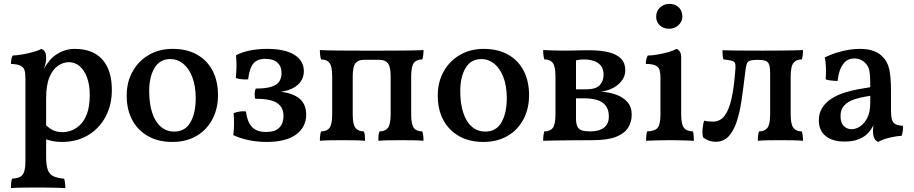

<svg xmlns="http://www.w3.org/2000/svg" viewBox="-20 -717 4674 982"><path d="M36 245Q36 229 37 217Q38 205 42 197Q69 195 83.5 187Q98 179 104 160Q110 141 110 106V-316Q110 -342 105.5 -357.5Q101 -373 85 -381Q69 -389 36 -390Q36 -402 38 -413Q40 -424 45 -433Q83 -435 126 -445Q169 -455 192 -467Q202 -463 209 -453Q216 -443 216 -420Q216 -400 209.5 -380Q203 -360 193 -329L216 -309V87Q216 130 225 153Q234 176 254.5 185Q275 194 308 197Q311 206 312.5 218Q314 230 314 245Q298 244 276 243.5Q254 243 229 242.5Q204 242 179 242Q141 242 100 242.5Q59 243 36 245ZM296 9Q269 9 248.5 4.5Q228 0 203 -8V-89Q222 -68 244.5 -54.5Q267 -41 300 -41Q320 -41 343.5 -49Q367 -57 389 -77.5Q411 -98 425 -135.5Q439 -173 439 -233Q439 -282 425.5 -319.5Q412 -357 388 -378Q364 -399 332 -399Q304 -399 277 -381Q250 -363 233 -322.5Q216 -282 216 -214L184 -319Q198 -353 208.5 -371.5Q219 -390 227 -398Q236 -413 255.5 -429Q275 -445 302.5 -456Q330 -467 362 -467Q421 -467 463 -444.5Q505 -422 528.5 -375Q552 -328 552 -256Q552 -180 520 -120Q488 -60 430.5 -25.5Q373 9 296 9Z M861 9Q790 9 737.5 -20.5Q685 -50 656.5 -103Q628 -156 628 -228Q628 -298 658.5 -352Q689 -406 742 -436.5Q795 -467 862 -467Q937 -467 989 -437Q1041 -407 1068 -354Q1095 -301 1095 -230Q1095 -161 1066 -106.5Q1037 -52 984.5 -21.5Q932 9 861 9ZM871 -44Q927 -44 954 -91.5Q981 -139 981 -215Q981 -277 963.5 -322.5Q946 -368 916.5 -391.5Q887 -415 852 -415Q797 -415 770 -369Q743 -323 743 -251Q743 -187 758.5 -140Q774 -93 803 -68.5Q832 -44 871 -44Z M1343 9Q1296 9 1251 -0.5Q1206 -10 1173 -26Q1177 -54 1177 -82Q1177 -110 1175 -138Q1188 -144 1205.5 -146.5Q1223 -149 1238 -147Q1243 -109 1255.5 -86Q1268 -63 1289 -52.5Q1310 -42 1340 -42Q1388 -42 1409 -64.5Q1430 -87 1430 -124Q1430 -168 1397.5 -190Q1365 -212 1285 -212Q1282 -224 1282.5 -239Q1283 -254 1288 -264Q1341 -264 1370 -274Q1399 -284 1409.5 -302Q1420 -320 1420 -342Q1420 -378 1398.5 -397Q1377 -416 1337 -416Q1296 -416 1276 -392.5Q1256 -369 1249 -311Q1234 -310 1217.5 -311.5Q1201 -313 1186 -318Q1189 -345 1189.5 -375Q1190 -405 1187 -434Q1216 -450 1257 -458.5Q1298 -467 1345 -467Q1436 -467 1485 -437Q1534 -407 1534 -353Q1534 -304 1492 -274.5Q1450 -245 1371 -245V-250Q1455 -250 1500.5 -221Q1546 -192 1546 -131Q1546 -67 1494.5 -29Q1443 9 1343 9Z M1616 3Q1616 -13 1617.5 -24Q1619 -35 1622 -45Q1652 -45 1665.5 -63Q1679 -81 1679 -132V-326Q1679 -377 1665.5 -395Q1652 -413 1622 -413Q1619 -423 1617.5 -434.5Q1616 -446 1616 -461Q1631 -460 1653.5 -459.5Q1676 -459 1716 -458.5Q1756 -458 1824 -458H1937Q2006 -458 2046 -458.5Q2086 -459 2108.5 -459.5Q2131 -460 2146 -461Q2146 -446 2144.5 -434.5Q2143 -423 2140 -413Q2110 -413 2096.5 -395Q2083 -377 2083 -326V-132Q2083 -81 2096.5 -63Q2110 -45 2140 -45Q2143 -35 2144.5 -24Q2146 -13 2146 3Q2124 1 2093.5 0.5Q2063 0 2030 0Q1997 0 1967 0.5Q1937 1 1915 3Q1915 -13 1916 -24Q1917 -35 1921 -45Q1950 -45 1964 -63Q1978 -81 1978 -132V-326Q1978 -376 1964 -393.5Q1950 -411 1921 -411H1841Q1812 -411 1798 -393.5Q1784 -376 1784 -326V-132Q1784 -81 1798 -63Q1812 -45 1841 -45Q1845 -35 1846 -24Q1847 -13 1847 3Q1825 1 1794.5 0.5Q1764 0 1732 0Q1699 0 1669 0.5Q1639 1 1616 3Z M2452 9Q2381 9 2328.5 -20.5Q2276 -50 2247.5 -103Q2219 -156 2219 -228Q2219 -298 2249.5 -352Q2280 -406 2333 -436.5Q2386 -467 2453 -467Q2528 -467 2580 -437Q2632 -407 2659 -354Q2686 -301 2686 -230Q2686 -161 2657 -106.5Q2628 -52 2575.5 -21.5Q2523 9 2452 9ZM2462 -44Q2518 -44 2545 -91.5Q2572 -139 2572 -215Q2572 -277 2554.5 -322.5Q2537 -368 2507.5 -391.5Q2478 -415 2443 -415Q2388 -415 2361 -369Q2334 -323 2334 -251Q2334 -187 2349.5 -140Q2365 -93 2394 -68.5Q2423 -44 2462 -44Z M2758 3Q2758 -13 2759.5 -24Q2761 -35 2764 -45Q2794 -45 2807.5 -63Q2821 -81 2821 -132V-326Q2821 -377 2807.5 -395Q2794 -413 2764 -413Q2761 -423 2759.5 -434.5Q2758 -446 2758 -461Q2781 -460 2809 -459Q2837 -458 2859 -458Q2879 -458 2903 -458.5Q2927 -459 2950.5 -459.5Q2974 -460 2991 -460Q3053 -460 3094 -449.5Q3135 -439 3156.5 -417Q3178 -395 3178 -358Q3178 -316 3142.5 -285.5Q3107 -255 3053 -248Q3095 -246 3131 -233Q3167 -220 3189 -195Q3211 -170 3211 -130Q3211 -94 3192.5 -64Q3174 -34 3130.5 -17Q3087 0 3011 0Q2955 0 2907.5 0.5Q2860 1 2822.5 1.5Q2785 2 2758 3ZM2999 -45Q3044 -45 3069 -64Q3094 -83 3094 -121Q3094 -158 3076.5 -178.5Q3059 -199 3031 -206.5Q3003 -214 2971 -214H2910V-260H2977Q3028 -260 3047.5 -281.5Q3067 -303 3067 -334Q3067 -365 3052.5 -382Q3038 -399 3015 -406Q2992 -413 2967 -413Q2951 -413 2940 -411Q2929 -409 2913 -405L2926 -434V-113Q2926 -85 2933 -70Q2940 -55 2956 -50Q2972 -45 2999 -45Z M3284 3Q3284 -9 3285.5 -22Q3287 -35 3290 -45Q3330 -46 3344 -64Q3358 -82 3358 -132V-319Q3358 -343 3353.5 -358.5Q3349 -374 3333 -382Q3317 -390 3283 -390Q3283 -402 3285.5 -413Q3288 -424 3293 -433Q3313 -433 3343 -438Q3373 -443 3400 -451Q3427 -459 3440 -467Q3450 -463 3457 -453Q3464 -443 3464 -423V-132Q3464 -82 3477.5 -64Q3491 -46 3524 -45Q3527 -35 3528 -21Q3529 -7 3529 3Q3513 2 3493 1.5Q3473 1 3451 0.5Q3429 0 3408 0Q3386 0 3363.5 0.5Q3341 1 3320.5 1.5Q3300 2 3284 3ZM3402 -570Q3373 -570 3354.5 -587.5Q3336 -605 3336 -631Q3336 -661 3356 -679Q3376 -697 3403 -697Q3434 -697 3452 -679Q3470 -661 3470 -632Q3470 -607 3450.5 -588.5Q3431 -570 3402 -570Z M3641 8Q3620 8 3602.5 1Q3585 -6 3576 -15Q3571 -33 3573.5 -59Q3576 -85 3582 -100Q3593 -97 3605.5 -96Q3618 -95 3625 -95Q3664 -95 3686.5 -125.5Q3709 -156 3721.5 -213Q3734 -270 3740 -348Q3743 -375 3741 -388Q3739 -401 3725.5 -405.5Q3712 -410 3680 -413Q3677 -423 3676 -435.5Q3675 -448 3675 -460Q3702 -459 3751 -458.5Q3800 -458 3881 -458Q3940 -458 3979 -458.5Q4018 -459 4044 -459.5Q4070 -460 4087 -461Q4087 -446 4085.5 -434.5Q4084 -423 4081 -413Q4052 -413 4038 -395Q4024 -377 4024 -326V-132Q4024 -81 4038 -63Q4052 -45 4081 -45Q4084 -35 4085.5 -24Q4087 -13 4087 3Q4065 1 4034.5 0.5Q4004 0 3972 0Q3939 0 3908.5 0.5Q3878 1 3856 3Q3856 -13 3857.5 -24Q3859 -35 3862 -45Q3891 -45 3905 -63Q3919 -81 3919 -132V-343Q3919 -371 3914 -386Q3909 -401 3895 -406Q3881 -411 3854 -411Q3827 -411 3814.5 -406Q3802 -401 3798 -386Q3794 -371 3791 -343Q3782 -267 3772.5 -203Q3763 -139 3747 -92Q3731 -45 3705.5 -18.5Q3680 8 3641 8Z M4471 9Q4459 4 4452 -9.5Q4445 -23 4445 -50Q4445 -60 4446.5 -73.5Q4448 -87 4451 -99H4454Q4450 -80 4438.5 -61Q4427 -42 4410 -27Q4392 -12 4365 -2.5Q4338 7 4301 7Q4237 7 4202.5 -21.5Q4168 -50 4168 -101Q4168 -140 4186.5 -167.5Q4205 -195 4234.5 -213.5Q4264 -232 4299 -243Q4334 -254 4368.5 -260.5Q4403 -267 4431 -271Q4431 -309 4429.5 -331Q4428 -353 4423.5 -366.5Q4419 -380 4410 -390Q4398 -404 4383 -411Q4368 -418 4350 -418Q4318 -418 4300 -398.5Q4282 -379 4274 -352.5Q4266 -326 4264 -303Q4250 -303 4232 -305Q4214 -307 4203 -311Q4205 -337 4204.5 -368Q4204 -399 4198 -423Q4240 -444 4288 -455.5Q4336 -467 4377 -467Q4420 -467 4449 -456Q4478 -445 4494 -427Q4519 -403 4528 -363.5Q4537 -324 4537 -256V-153Q4537 -124 4541.5 -107Q4546 -90 4559 -82.5Q4572 -75 4598 -74Q4599 -62 4597.5 -48Q4596 -34 4591 -22Q4563 -21 4530 -13Q4497 -5 4471 9ZM4335 -56Q4357 -56 4379 -70.5Q4401 -85 4416 -114.5Q4431 -144 4431 -192V-227Q4405 -223 4378 -217Q4351 -211 4328.5 -200Q4306 -189 4292.5 -171Q4279 -153 4279 -123Q4279 -88 4296 -72Q4313 -56 4335 -56Z"/></svg>

Font: Vollkorn Medium
Style: Regular
Weight: 500
Designer: Friedrich Althausen
Foundry: Friedrich Althausen
Version: Version 5.000